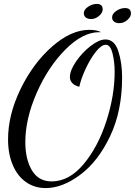

<svg xmlns="http://www.w3.org/2000/svg" viewBox="-20 -871 687 978"><path d="M21 -161Q21 -286 84.5 -417Q148 -548 245 -633.5Q342 -719 435 -719Q473 -719 495 -707H484Q401 -707 313 -618.5Q225 -530 167 -398Q109 -266 109 -147Q109 -60 142.5 -3.5Q176 53 243 53Q332 53 405.5 -34.5Q479 -122 521.5 -253Q564 -384 564 -505Q564 -556 553 -599.5Q542 -643 519 -643Q496 -643 467.5 -606.5Q439 -570 415.5 -519Q392 -468 384 -429Q360 -435 348 -448Q336 -461 336 -478Q336 -512 367.5 -558Q399 -604 442 -637Q485 -670 517 -670Q563 -670 582.5 -611Q602 -552 602 -477Q602 -306 541 -177.5Q480 -49 389 19Q298 87 213 87Q156 87 112.5 56.5Q69 26 45 -30.5Q21 -87 21 -161ZM407 -804Q407 -822 428.5 -836.5Q450 -851 473 -851Q503 -851 503 -823Q503 -806 484.5 -790Q466 -774 444 -774Q428 -774 417.5 -781.5Q407 -789 407 -804ZM551 -783Q551 -801 572.5 -815.5Q594 -830 617 -830Q647 -830 647 -802Q647 -785 628.5 -769Q610 -753 588 -753Q572 -753 561.5 -760.5Q551 -768 551 -783Z"/></svg>

Font: Dancing Script
Style: Regular
Weight: 400
Designer: Pablo Impallari
Foundry: Pablo Impallari
Version: Version 2.000